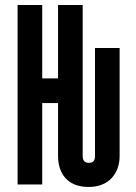

<svg xmlns="http://www.w3.org/2000/svg" viewBox="-20 -734 540 764"><path d="M333 10C413 10 456 -44 456 -113V-543H358V-113C358 -94 350 -86 333 -86C318 -86 309 -94 309 -113V-714H211V-422H148V-714H50V0H148V-324H211V-113C211 -44 248 10 333 10Z"/></svg>

Font: Noto Sans Mono ExtraCondensed SemiBold
Style: Regular
Weight: 600
Width: 2
Designer: Monotype Design Team
Foundry: Monotype Imaging Inc.
Version: Version 2.014